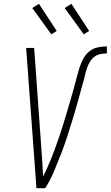

<svg xmlns="http://www.w3.org/2000/svg" viewBox="-20 -986 580 1006"><path d="M217 0H171L117 -735H159L194 -245Q198 -199 200.5 -153Q203 -107 206 -61Q217 -83 227.5 -106.5Q238 -130 247.5 -153Q257 -176 265.5 -200Q274 -224 282.5 -247.5Q291 -271 298.5 -294.5Q306 -318 313.5 -342Q321 -366 328 -389.5Q335 -413 342 -437Q349 -461 356 -485Q363 -509 369.5 -533Q376 -557 382 -581Q388 -605 395.5 -628.5Q403 -652 414.5 -675Q426 -698 446 -715Q466 -732 491 -737.5Q516 -743 540 -743V-706Q523 -706 505.5 -702.5Q488 -699 474 -688Q460 -677 450.5 -661Q441 -645 435.5 -628.5Q430 -612 426 -595Q422 -578 418 -562L417 -560Q404 -512 391 -465Q378 -418 363.5 -370.5Q349 -323 334 -276Q319 -229 301 -182.5Q283 -136 263.5 -89.5Q244 -43 217 0ZM419 -806 319 -944 354 -966 447 -824ZM249 -806 149 -944 184 -966 277 -824Z"/></svg>

Font: Iosevka Extralight Oblique
Style: Regular
Weight: 200
Italic angle: -9°
Monospace: yes
Designer: Belleve Invis
Foundry: Belleve Invis
Version: Version 32.5.0; ttfautohint (v1.8.4)